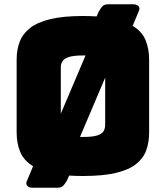

<svg xmlns="http://www.w3.org/2000/svg" viewBox="-20 -810 777 900"><path d="M679 -189Q679 -143 665.5 -105.5Q652 -68 618 -41Q584 -14 523.5 0.5Q463 15 369 15Q334 15 304 13L295 34Q286 50 277 60Q268 70 249 70H134Q115 70 107 60Q99 50 108 34L135 -31Q91 -58 74.5 -98.5Q58 -139 58 -189V-530Q58 -576 72 -613.5Q86 -651 120 -678Q154 -705 214.5 -720Q275 -735 369 -735Q403 -735 433 -733L442 -754Q451 -771 460 -780.5Q469 -790 488 -790H603Q622 -790 630 -780.5Q638 -771 629 -754L602 -689Q646 -662 662.5 -621.5Q679 -581 679 -530ZM473 -446 355 -168Q362 -168 369 -168Q415 -168 437 -175.5Q459 -183 466 -196Q473 -209 473 -225ZM265 -277 381 -550Q375 -550 369 -550Q324 -550 302 -542.5Q280 -535 272.5 -522.5Q265 -510 265 -494Z"/></svg>

Font: Bungee Spice
Style: Regular
Weight: 400
Designer: David Jonathan Ross
Foundry: David Jonathan Ross
Version: Version 2.000